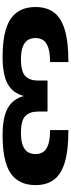

<svg xmlns="http://www.w3.org/2000/svg" viewBox="458 -1004 560 1517"><g transform="rotate(90 738.5 -245.0)"><path d="M430 15Q222 15 128.5 -49Q35 -113 35 -245Q35 -333 77.5 -390.5Q120 -448 215.5 -476.5Q311 -505 470 -505V-360Q395 -360 353.5 -345Q312 -330 296 -304.5Q280 -279 280 -245Q280 -212 295 -186Q310 -160 347.5 -145Q385 -130 450 -130Q545 -130 580.5 -164.5Q616 -199 616 -264V-340H861V-264Q861 -199 896.5 -164.5Q932 -130 1027 -130Q1093 -130 1130 -145Q1167 -160 1182 -186Q1197 -212 1197 -245Q1197 -279 1181 -304.5Q1165 -330 1124 -345Q1083 -360 1007 -360V-505Q1166 -505 1261.5 -476.5Q1357 -448 1399.5 -390.5Q1442 -333 1442 -245Q1442 -113 1349 -49Q1256 15 1047 15Q908 15 835 -25Q762 -65 738 -153Q715 -65 642 -25Q569 15 430 15Z"/></g></svg>

Font: Syne ExtraBold
Style: Regular
Weight: 800
Designer: Lucas Descroix
Foundry: Bonjour Monde
Version: Version 2.200; ttfautohint (v1.8.4)